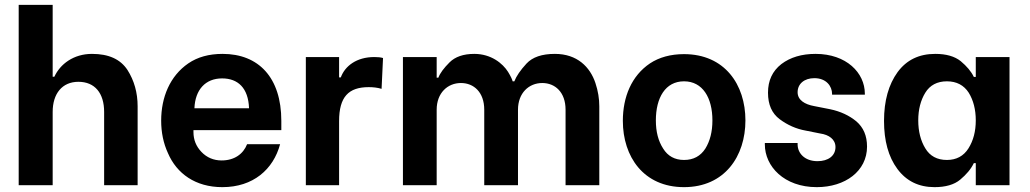

<svg xmlns="http://www.w3.org/2000/svg" viewBox="-20 -763 4243 791"><path d="M57 0H197V-302C197 -377 236 -426 303 -426C371 -426 409 -379 409 -302V0H547V-325C547 -381 533 -431 505 -475C476 -519 428 -541 359 -541C283 -541 228 -499 204 -447H197V-743H57Z M896 8C1023 8 1106 -65 1134 -169H998C982 -128 945 -102 893 -102C860 -102 832 -114 810 -137C788 -160 777 -187 777 -219V-227H1139V-265C1139 -444 1045 -541 897 -541C841 -541 794 -528 756 -502C680 -450 644 -362 644 -266C644 -218 653 -173 672 -132C708 -48 785 8 896 8ZM781 -317C784 -393 826 -440 895 -440C960 -440 1003 -401 1006 -317Z M1240 0H1377V-264C1377 -364 1416 -404 1499 -404C1518 -404 1535 -402 1552 -397L1558 -524C1548 -527 1536 -528 1522 -528C1449 -528 1401 -491 1384 -444H1377V-528H1240Z M1640 0H1779V-311C1779 -380 1824 -421 1879 -421C1932 -421 1975 -383 1975 -311V0H2114V-311C2114 -380 2159 -421 2214 -421C2267 -421 2310 -383 2310 -311V0H2449V-325C2449 -356 2444 -388 2433 -421C2411 -487 2358 -541 2266 -541C2213 -541 2174 -528 2149 -501C2124 -474 2107 -449 2099 -428H2092C2090 -436 2084 -449 2073 -467C2051 -502 2003 -541 1934 -541C1889 -541 1855 -529 1832 -506C1809 -483 1793 -462 1786 -443H1779V-528H1640Z M2798 8C2966 8 3051 -120 3051 -267C3051 -414 2966 -540 2798 -540C2743 -540 2696 -527 2658 -502C2582 -451 2546 -364 2546 -265C2546 -118 2631 8 2798 8ZM2798 -104C2760 -104 2731 -120 2712 -151C2692 -182 2682 -220 2682 -267C2682 -360 2721 -428 2798 -428C2875 -428 2915 -360 2915 -267C2915 -220 2905 -182 2886 -151C2866 -120 2837 -104 2798 -104Z M3345 8C3462 8 3552 -58 3552 -159C3552 -204 3537 -238 3508 -263C3479 -287 3443 -304 3400 -313L3334 -326C3295 -333 3266 -351 3266 -383C3266 -418 3294 -441 3335 -441C3384 -441 3408 -408 3408 -376V-373H3543V-377C3543 -463 3467 -541 3340 -541C3283 -541 3236 -527 3199 -499C3162 -470 3144 -431 3144 -381C3144 -332 3160 -296 3192 -272C3224 -248 3260 -232 3299 -225L3359 -213C3395 -208 3422 -189 3422 -157C3422 -121 3392 -99 3348 -99C3295 -99 3266 -132 3266 -168V-174H3131V-168C3131 -78 3210 8 3345 8Z M3830 8C3875 8 3911 -2 3936 -23C3961 -44 3980 -66 3992 -91H4000V0H4139V-528H4000V-446H3992C3981 -469 3963 -490 3938 -511C3913 -531 3878 -541 3833 -541C3766 -541 3715 -516 3678 -466C3641 -415 3622 -348 3622 -265C3622 -183 3640 -117 3677 -67C3714 -17 3765 8 3830 8ZM3881 -104C3841 -104 3811 -120 3792 -152C3773 -183 3763 -222 3763 -267C3763 -312 3773 -350 3792 -381C3811 -412 3841 -428 3881 -428C3921 -428 3951 -412 3971 -381C3990 -350 4000 -312 4000 -267C4000 -222 3990 -184 3970 -152C3950 -120 3920 -104 3881 -104Z"/></svg>

Font: Be Vietnam
Style: Bold
Weight: 700
Designer: Gabriel Lam
Foundry: TypeRant
Version: Version 4.000